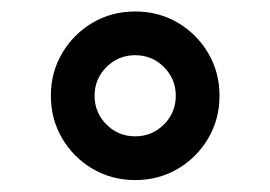

<svg xmlns="http://www.w3.org/2000/svg" viewBox="-20 -397 462 328"><path d="M66.9 -233.4Q66.9 -273.4 86.2 -306.2Q105.5 -338.9 138.2 -358.2Q170.9 -377.4 210.9 -377.4Q251 -377.4 283.7 -358.2Q316.4 -338.9 335.7 -306.2Q355 -273.4 355 -233.4Q355 -193.4 335.7 -160.6Q316.4 -127.9 283.7 -108.6Q251 -89.4 210.9 -89.4Q170.9 -89.4 138.2 -108.6Q105.5 -127.9 86.2 -160.6Q66.9 -193.4 66.9 -233.4ZM141.6 -233.4Q141.6 -204.6 161.9 -184.3Q182.1 -164.1 210.9 -164.1Q239.7 -164.1 260 -184.3Q280.3 -204.6 280.3 -233.4Q280.3 -262.2 260 -282.5Q239.7 -302.7 210.9 -302.7Q182.1 -302.7 161.9 -282.5Q141.6 -262.2 141.6 -233.4Z"/></svg>

Font: Vazirmatn UI
Style: Regular
Weight: 400
Designer: Saber Rastikerdar
Foundry: Saber Rastikerdar
Version: Version 33.003